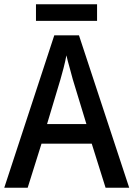

<svg xmlns="http://www.w3.org/2000/svg" viewBox="-20 -882 627 902"><path d="M476 0 411 -207H175L110 0H0L235 -716H351L587 0ZM322 -509Q317 -530 307 -564.5Q297 -599 292 -622Q287 -595 278.5 -562Q270 -529 264 -509L201 -299H386ZM436 -862V-784H149V-862Z"/></svg>

Font: Noto Sans Sinhala UI SemiCondensed Medium
Style: Regular
Weight: 500
Width: 4
Designer: Jelle Bosma - Monotype Design Team
Foundry: Monotype Imaging Inc.
Version: Version 2.006; ttfautohint (v1.8.4.7-5d5b)